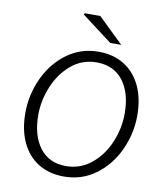

<svg xmlns="http://www.w3.org/2000/svg" viewBox="-100 -1022 937 1115"><g transform="rotate(10 368.0 -464.5)"><path d="M69 -313Q69 -418 113.5 -516Q158 -614 240 -675Q322 -736 428 -736Q515 -736 579 -696Q643 -656 677.5 -582.5Q712 -509 712 -409Q712 -304 667.5 -206.5Q623 -109 541 -48Q459 13 353 13Q266 13 202 -26.5Q138 -66 103.5 -139.5Q69 -213 69 -313ZM638 -407Q638 -530 583 -601.5Q528 -673 427 -673Q342 -673 278 -619.5Q214 -566 179.5 -482.5Q145 -399 145 -315Q145 -193 199.5 -121Q254 -49 354 -49Q439 -49 504 -102.5Q569 -156 603.5 -239Q638 -322 638 -407ZM304 -934 309 -942H400L549 -798H484Z"/></g></svg>

Font: Nebula Sans Book
Style: Regular
Weight: 400
Italic angle: -9°
Designer: Paul D. Hunt for Adobe (as Source Sans)
Foundry: Nebula Entertainment & Broadcasting LLC
Version: Version 1.010